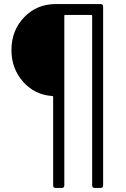

<svg xmlns="http://www.w3.org/2000/svg" viewBox="-20 -720 617 940"><path d="M253.9 -700.2H472.2Q484.9 -700.2 484.9 -687V187Q484.9 200.2 472.2 200.2H443.8Q431.2 200.2 431.2 187V-642.1Q431.2 -647 425.8 -647H299.8Q294.9 -647 294.9 -642.1V187Q294.9 200.2 282.2 200.2H252.9Q240.2 200.2 240.2 187V-245.1Q240.2 -250 234.9 -250Q149.9 -255.9 93 -319.8Q36.1 -383.8 36.1 -475.1Q36.1 -570.8 98.1 -635.5Q160.2 -700.2 253.9 -700.2Z"/></svg>

Font: Barlow
Style: Regular
Weight: 400
Designer: Jeremy Tribby
Foundry: Jeremy Tribby
Version: Version 1.101